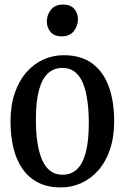

<svg xmlns="http://www.w3.org/2000/svg" viewBox="-20 -809 546 840"><path d="M26 -277Q26 -348 44.8 -402.2Q63.5 -456.5 96.2 -493.5Q129 -530.5 170.8 -549Q212.5 -567.5 258 -567.5Q336 -567.5 384.8 -530.5Q433.5 -493.5 456.5 -428.8Q479.5 -364 479.5 -280.5Q479.5 -208.5 460.8 -154Q442 -99.5 409.2 -62.8Q376.5 -26 334.5 -7.5Q292.5 11 247 11Q189 11 147.2 -10.2Q105.5 -31.5 78.5 -70.2Q51.5 -109 38.8 -161.5Q26 -214 26 -277ZM253.5 -44.5Q290.5 -44.5 316 -67.8Q341.5 -91 355 -141.2Q368.5 -191.5 368.5 -271Q368.5 -325 362.2 -369.2Q356 -413.5 342.8 -445.5Q329.5 -477.5 307.2 -494.8Q285 -512 253.5 -512Q216.5 -512 190.5 -488.8Q164.5 -465.5 150.8 -415.8Q137 -366 137 -285.5Q137 -231 143.5 -186.8Q150 -142.5 163.8 -110.5Q177.5 -78.5 199.8 -61.5Q222 -44.5 253.5 -44.5ZM249 -650Q217.5 -650 201.2 -669.2Q185 -688.5 185 -715Q185 -744 202.8 -766.5Q220.5 -789 256.5 -789H257.5Q288.5 -789 304.8 -770.2Q321 -751.5 321 -725Q321 -696 303.2 -673Q285.5 -650 250 -650Z"/></svg>

Font: Merriweather 24pt SemiCondensed
Style: Regular
Weight: 400
Width: 4
Designer: Eben Sorkin
Foundry: Eben Sorkin
Version: Version 2.100